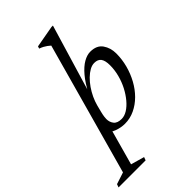

<svg xmlns="http://www.w3.org/2000/svg" viewBox="-411 -806 1151 1151"><g transform="rotate(-45 165.0 -230.0)"><path d="M119.5 -143Q114 -121 112.5 -108.2Q111 -95.5 111 -89Q111 -62.5 126 -43.5Q141 -24.5 177 -24.5Q201 -24.5 226 -40Q251 -55.5 274.2 -83.2Q297.5 -111 315.8 -146.2Q334 -181.5 344.5 -221.5Q355 -261.5 355 -302Q355 -341 341.5 -359.8Q328 -378.5 297.5 -378.5Q278 -378.5 257.5 -367Q237 -355.5 217.2 -336.2Q197.5 -317 180.2 -292Q163 -267 150.2 -239.8Q137.5 -212.5 130.5 -186ZM145 -258 143 -271.5Q174.5 -331.5 206.5 -369.5Q238.5 -407.5 269.5 -425.2Q300.5 -443 328 -443Q382.5 -443 407 -407.8Q431.5 -372.5 431.5 -325.5Q431.5 -275 418.5 -226.5Q405.5 -178 382 -135.2Q358.5 -92.5 326 -60Q293.5 -27.5 254 -8.8Q214.5 10 170.5 10Q138 10 104.5 -2Q71 -14 56 -39.5H92.5L24 207.5L110 232L102.5 252.5H-127L-119.5 232L-44.5 207.5L189 -634Q180 -642 170.8 -648.8Q161.5 -655.5 150.5 -661.5Q139.5 -667.5 125 -672.5L129.5 -687L268.5 -712H281Z"/></g></svg>

Font: Newsreader 17pt
Style: Italic
Weight: 400
Italic angle: -17°
Version: Version 1.003